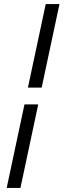

<svg xmlns="http://www.w3.org/2000/svg" viewBox="-20 -720 318 949"><path d="M118 -287 206 -700H274L186 -287ZM13 209 101 -204H169L81 209Z"/></svg>

Font: Red Hat Text VF
Style: Italic
Weight: 400
Italic angle: -12°
Designer: Pentagram, MCKL
Foundry: Pentagram, MCKL
Version: Version 1.023